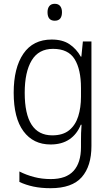

<svg xmlns="http://www.w3.org/2000/svg" viewBox="-20 -750 581 1010"><path d="M252 -542Q309 -542 345.5 -517.5Q382 -493 405 -452H408L416 -532H461V18Q461 124 410 182Q359 240 246 240Q196 240 156 231.5Q116 223 82 207V152Q117 170 158.5 181Q200 192 247 192Q328 192 367 149Q406 106 406 24V-8Q406 -28 406.5 -49.5Q407 -71 409 -94H405Q385 -44 345 -17Q305 10 246 10Q155 10 103.5 -59.5Q52 -129 52 -262Q52 -393 103 -467.5Q154 -542 252 -542ZM259 -493Q183 -493 146.5 -432Q110 -371 110 -262Q110 -38 255 -38Q311 -38 344 -65Q377 -92 391.5 -138Q406 -184 406 -241V-287Q406 -385 372.5 -439Q339 -493 259 -493ZM268 -730Q287 -730 296.5 -718Q306 -706 306 -686Q306 -641 268 -641Q230 -641 230 -686Q230 -706 239.5 -718Q249 -730 268 -730Z"/></svg>

Font: Noto Sans Georgian SemiCondensed Light
Style: Regular
Weight: 300
Width: 4
Designer: Monotype Design Team, Akaki Razmadze
Foundry: Google LLC
Version: Version 2.005; ttfautohint (v1.8.4.7-5d5b)